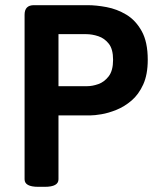

<svg xmlns="http://www.w3.org/2000/svg" viewBox="-20 -720 610 742"><path d="M128 2Q75 2 75 -27V-663Q75 -700 111 -700H319Q352 -700 392 -692.5Q432 -685 468 -663.5Q504 -642 527.5 -600Q551 -558 551 -489Q551 -432 533.5 -393.5Q516 -355 488.5 -331.5Q461 -308 430 -295.5Q399 -283 372 -278.5Q345 -274 329 -274H206V-27Q206 2 153 2ZM206 -387H318Q337 -387 360 -395Q383 -403 400 -425Q417 -447 417 -489Q417 -530 400.5 -551Q384 -572 360 -580Q336 -588 313 -588H206Z"/></svg>

Font: Asap SemiBold
Style: Regular
Weight: 600
Designer: Pablo Cosgaya
Foundry: Omnibus-Type
Version: Version 3.001; ttfautohint (v1.8.3)